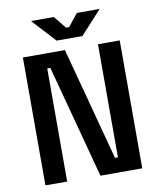

<svg xmlns="http://www.w3.org/2000/svg" viewBox="-95 -960 858 1035"><g transform="rotate(-10 334.0 -443.0)"><path d="M69 0V-700H299L464 -81H480V-700H599V0H370L205 -619H188V0ZM264 -758 146 -886H271L326 -818H343L397 -886H522L405 -758Z"/></g></svg>

Font: Space Grotesk SemiBold
Style: Regular
Weight: 600
Designer: Florian Karsten
Foundry: Florian Karsten
Version: Version 2.000